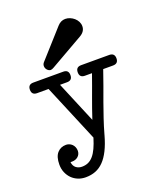

<svg xmlns="http://www.w3.org/2000/svg" viewBox="-158 -800 918 1085"><g transform="rotate(-20 301.0 -257.5)"><path d="M469.7 -357.9Q455.1 -314 439 -270.3Q422.9 -226.6 407.2 -183.1Q391.6 -139.6 377 -96.2Q362.3 -52.7 350.1 -8.8L349.1 -4.9Q335 45.9 317.1 81.5Q299.3 117.2 277.3 139.6Q255.4 162.1 228.5 172.6Q201.7 183.1 168.9 183.1Q144.5 183.1 123.3 174.6Q102.1 166 86.4 150.4Q70.8 134.8 61.5 113Q52.2 91.3 52.2 64.9Q52.2 18.1 72.5 -4.9Q92.8 -27.8 125.5 -27.8Q134.8 -27.8 144 -24.2Q153.3 -20.5 160.6 -13.7Q168 -6.8 172.6 3.7Q177.2 14.2 177.2 27.3Q176.3 48.3 161.6 60.8Q147 73.2 125.5 73.2H120.6Q118.7 73.2 116.2 72.8Q118.7 96.2 133.5 107.9Q148.4 119.6 168.9 119.6Q189.9 119.6 206.8 112.1Q223.6 104.5 237.5 88.4Q251.5 72.3 263.2 47.1Q274.9 22 285.6 -13.2L141.1 -357.9H72.3Q40.5 -357.9 40.5 -389.6Q40.5 -421.4 72.3 -421.4H252.4Q284.2 -421.4 284.2 -389.6Q284.2 -357.9 252.4 -357.9H210L314 -109.4Q324.2 -140.6 334.7 -170.4Q345.2 -200.2 356.2 -230.2Q367.2 -260.3 378.7 -291.7Q390.1 -323.2 402.3 -357.9H359.9Q328.1 -357.9 328.1 -389.6Q328.1 -421.4 359.9 -421.4H528.8Q561 -421.4 561 -389.6Q561 -357.9 528.8 -357.9ZM169.4 -510.3 316.9 -674.8Q337.4 -697.8 364.7 -697.8Q378.9 -697.8 392.6 -692.1Q406.2 -686.5 417.2 -677Q428.2 -667.5 435.1 -654.3Q441.9 -641.1 441.9 -626.5Q441.9 -594.7 408.7 -575.7L208 -460.9Q202.6 -458 198.2 -456.3Q193.8 -454.6 189.5 -454.6Q185.1 -454.6 179.9 -457Q174.8 -459.5 170.4 -463.9Q166 -468.3 163.1 -474.6Q160.2 -481 160.2 -488.3Q160.2 -500.5 169.4 -510.3Z"/></g></svg>

Font: Erica Type
Style: Regular
Weight: 400
Designer: Peter Wiegel
Foundry: Peter Wiegel
Version: Version 1.000 2010 initial release